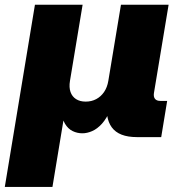

<svg xmlns="http://www.w3.org/2000/svg" viewBox="-49 -562 730 787"><path d="M-29.3 204.1 94.2 -542.5H289.6L237.8 -230.5Q233.4 -204.1 240 -185.1Q246.6 -166 262.7 -155.8Q278.8 -145.5 302.2 -145.5Q326.2 -145.5 345.5 -155.8Q364.7 -166 377.7 -185.1Q390.6 -204.1 395 -230.5L446.8 -542.5H642.1L582 -180.7Q579.6 -165.5 586.2 -157Q592.8 -148.4 607.9 -148.4H636.2L611.8 0H512.2Q438.5 0 409.2 -40Q379.9 -80.1 392.1 -154.3L400.4 -203.6H427.7Q418.9 -148.9 403.6 -112.5Q388.2 -76.2 368.9 -54.9Q349.6 -33.7 328.9 -24.7Q308.1 -15.6 288.6 -15.6Q267.6 -15.6 248.8 -24.7Q230 -33.7 217.3 -54.9Q204.6 -76.2 200.9 -112.5Q197.3 -148.9 206.1 -203.6H233.4L166 204.1Z"/></svg>

Font: Inter 16pt Black
Style: Italic
Weight: 900
Italic angle: -9.3988°
Version: Version 4.001;git-66647c0bb